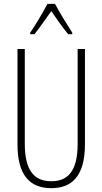

<svg xmlns="http://www.w3.org/2000/svg" viewBox="-20 -969 533 999"><path d="M266 -949H227C204 -905 161 -833 137 -799V-791H159C185 -822 220 -875 247 -911C274 -872 307 -823 335 -791H356V-799C340 -823 291 -902 266 -949ZM422 -218V-714H384V-221C384 -73 329 -26 247 -26C160 -26 109 -79 109 -221V-714H71V-218C71 -60 133 10 247 10C348 10 422 -46 422 -218Z"/></svg>

Font: Noto Sans ExtraCondensed ExtraLight
Style: Regular
Weight: 200
Width: 2
Designer: Monotype Design Team
Foundry: Monotype Imaging Inc.
Version: Version 2.013